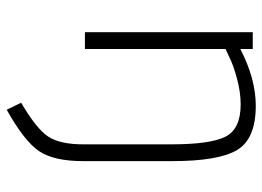

<svg xmlns="http://www.w3.org/2000/svg" viewBox="-125 -424 782 572"><g transform="rotate(90 266.0 -138.0)"><path d="M126 0H76V-500H126V-463Q215 -509 295 -509Q393 -509 426.5 -454Q460 -399 460 -260V5Q460 93 430 137Q400 181 307 233L286 190Q363 145 386.5 110Q410 75 410 5V-258Q410 -374 387 -419Q364 -464 291 -464Q255 -464 214 -453Q173 -442 150 -430L126 -419Z"/></g></svg>

Font: TitilliumText
Style: Light
Weight: 300
Designer: Accademia di Belle Arti di Urbino and others
Foundry: Accademia di Belle Arti di Urbino and others.
Version: Version 60.001